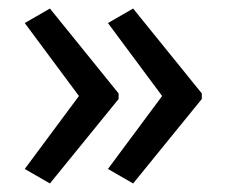

<svg xmlns="http://www.w3.org/2000/svg" viewBox="-20 -489 531 450"><path d="M453 -257V-270L292 -469L233 -435L360 -264L233 -93L292 -59ZM258 -257V-270L97 -469L38 -435L165 -264L38 -93L97 -59Z"/></svg>

Font: Noto Sans Devanagari UI SemiCondensed
Style: Regular
Weight: 400
Width: 4
Designer: Jelle Bosma - Monotype Design Team
Foundry: Monotype Imaging Inc.
Version: Version 2.004